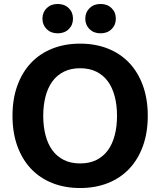

<svg xmlns="http://www.w3.org/2000/svg" viewBox="-20 -934 808 968"><path d="M431.5 -787Q410 -808 410 -840Q410 -872 431.5 -893Q453 -914 487 -914Q521 -914 542.5 -893Q564 -872 564 -840Q564 -808 542.5 -787Q521 -766 487 -766Q453 -766 431.5 -787ZM215.5 -787Q194 -808 194 -840Q194 -872 215.5 -893Q237 -914 271 -914Q305 -914 326.5 -893Q348 -872 348 -840Q348 -808 326.5 -787Q305 -766 271 -766Q237 -766 215.5 -787ZM67.5 -197.5Q43 -265 43 -350Q43 -435 67.5 -502.5Q92 -570 136.5 -617Q181 -664 244 -689Q307 -714 384 -714Q461 -714 524 -689Q587 -664 631.5 -617Q676 -570 700.5 -502.5Q725 -435 725 -350Q725 -265 700.5 -197.5Q676 -130 631.5 -83Q587 -36 524 -11Q461 14 384 14Q307 14 244 -11Q181 -36 136.5 -83Q92 -130 67.5 -197.5ZM209.5 -447.5Q198 -403 198 -350Q198 -297 209.5 -252.5Q221 -208 244 -176.5Q267 -145 302 -127.5Q337 -110 384 -110Q431 -110 466 -127.5Q501 -145 524 -176.5Q547 -208 558.5 -252.5Q570 -297 570 -350Q570 -403 558.5 -447.5Q547 -492 524 -523.5Q501 -555 466 -572.5Q431 -590 384 -590Q337 -590 302 -572.5Q267 -555 244 -523.5Q221 -492 209.5 -447.5Z"/></svg>

Font: Post Grotesk Bold
Style: Bold
Weight: 700
Version: Version 1.0